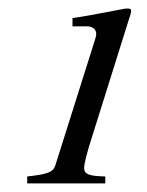

<svg xmlns="http://www.w3.org/2000/svg" viewBox="-20 -696 340 445"><path d="M270 -676C192 -661 175 -658 148 -654V-635H182C194 -635 203 -628 203 -618C203 -613 202 -609 198 -597L108 -312C103 -297 90 -292 43 -287V-271H224V-287C186 -288 175 -292 175 -307C175 -316 181 -341 194 -381L280 -655C283 -663 284 -669 284 -671C284 -674 282 -676 279 -676Z"/></svg>

Font: XITS
Style: Italic
Weight: 400
Italic angle: -16.33°
Designer: MicroPress Inc., with final additions and corrections provided by Coen Hoffman, Elsevier (retired)
Version: Version 1.302